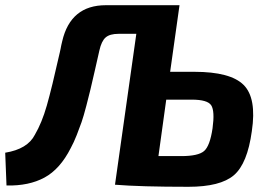

<svg xmlns="http://www.w3.org/2000/svg" viewBox="-29 -710 1032 738"><path d="M625 -434H718Q857 -434 907.5 -383.5Q958 -333 939 -206Q922 -81 870 -36.5Q818 8 695 8Q510 8 413 0L495 -580H427Q393 -580 377 -566Q361 -552 353 -516Q349 -497 336 -441Q323 -385 318.5 -365.5Q314 -346 303 -304Q292 -262 284.5 -240.5Q277 -219 266 -191Q255 -163 243 -141Q202 -60 142 -27.5Q82 5 -4 3L-9 -123Q77 -137 105 -192Q132 -238 151 -304.5Q170 -371 201 -509Q203 -518 204 -523Q205 -528 206.5 -536Q208 -544 210 -551Q242 -690 378 -690H661ZM580 -110H668Q733 -110 755.5 -129.5Q778 -149 788 -217Q797 -283 783 -305Q769 -327 708 -327H610Z"/></svg>

Font: Exo 2.0
Style: Bold Italic
Weight: 700
Italic angle: -8°
Designer: Natanael Gama
Version: Version 1.001;PS 001.001;hotconv 1.0.70;makeotf.lib2.5.58329